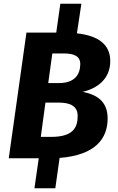

<svg xmlns="http://www.w3.org/2000/svg" viewBox="-20 -850 631 1031"><path d="M572 -521C573 -614 503 -659 393 -671L417 -830H304L282 -675H122L27 0H188L165 161H277L300 -2C494 -17 558 -107 558 -214C558 -311 493 -343 424 -357C499 -374 572 -424 572 -521ZM411 -504C410 -448 379 -404 297 -404H239L261 -563H321C379 -563 412 -548 411 -504ZM397 -226C397 -163 370 -115 255 -115H199L224 -299H296C356 -299 398 -281 397 -226Z"/></svg>

Font: Fira Sans
Style: Bold Italic
Weight: 700
Italic angle: -8°
Designer: bBox Type GmbH & Carrois Corporate GbR & Edenspiekermann AG
Foundry: bBox Type GmbH & Carrois Corporate GbR & Edenspiekermann AG
Version: Version 4.301;PS 004.301;hotconv 1.0.88;makeotf.lib2.5.64775